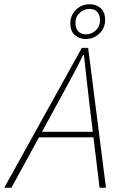

<svg xmlns="http://www.w3.org/2000/svg" viewBox="-66 -886 566 906"><path d="M338 -702Q309 -702 287.5 -720Q266 -738 266 -776Q266 -814 292.5 -840Q319 -866 358 -866Q387 -866 408.5 -848Q430 -830 430 -792Q430 -754 403.5 -728Q377 -702 338 -702ZM340 -724Q366 -724 386 -742.5Q406 -761 406 -790Q406 -816 393 -830Q380 -844 356 -844Q330 -844 310 -825.5Q290 -807 290 -778Q290 -752 303.5 -738Q317 -724 340 -724ZM204 -396 132 -264H372L356 -396Q350 -452 343 -509Q336 -566 330 -626H326Q296 -564 266 -509.5Q236 -455 204 -396ZM-46 0 320 -660H350L434 0H404L375 -238H118L-12 0Z"/></svg>

Font: TypoPRO Source Sans Pro
Style: Italic
Weight: 200
Italic angle: -11°
Designer: Paul D. Hunt
Foundry: Adobe Systems Incorporated
Version: Version 1.075;PS 2.000;hotconv 1.0.86;makeotf.lib2.5.63406